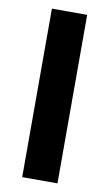

<svg xmlns="http://www.w3.org/2000/svg" viewBox="-81 -730 440 772"><g transform="rotate(10 139.0 -344.0)"><path d="M66.9 0V-688H210.9V0Z"/></g></svg>

Font: Liberation Sans
Style: Bold
Weight: 700
Designer: Steve Matteson
Foundry: Ascender Corporation
Version: Version 2.1.5